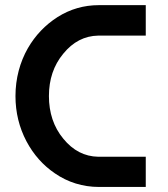

<svg xmlns="http://www.w3.org/2000/svg" viewBox="-20 -742 663 757"><path d="M554.7 -721.7H370.1C310.5 -721.7 256.8 -706.1 207 -674.8C158.2 -643.6 119.1 -602.5 89.8 -551.8C58.6 -497.1 41 -432.6 41 -363.3C41 -298.8 55.7 -239.3 84 -185.5C112.3 -131.8 150.4 -89.8 196.3 -58.6C247.1 -23.4 306.6 -4.9 370.1 -4.9C452.1 -4.9 513.7 -4.9 554.7 -4.9C554.7 -57.6 554.7 -97.7 554.7 -124H367.2C313.5 -125 267.6 -148.4 229.5 -195.3C191.4 -241.2 172.9 -297.9 172.9 -363.3C172.9 -428.7 191.4 -484.4 229.5 -530.3C267.6 -577.1 313.5 -600.6 367.2 -601.6C450.2 -601.6 512.7 -601.6 554.7 -601.6C554.7 -655.3 554.7 -695.3 554.7 -721.7Z"/></svg>

Font: DropForged
Style: Regular
Weight: 400
Designer: Antoine
Version: Version 1.0